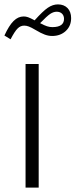

<svg xmlns="http://www.w3.org/2000/svg" viewBox="-22 -850 342 870"><path d="M93.8 -560.1V0H153.3V-560.1ZM134.8 -757.8C108.9 -772 98.6 -775.4 85.4 -775.4C51.8 -775.4 25.9 -749.5 -2 -689L25.9 -671.9C38.6 -696.3 49.3 -712.9 58.1 -721.2C66.4 -729.5 76.2 -733.9 87.4 -733.9C101.1 -733.9 113.3 -729.5 138.7 -714.4C172.4 -694.3 192.4 -687 214.4 -687C239.7 -687 260.3 -694.8 276.4 -710C292.5 -725.1 300.3 -744.1 300.3 -768.1C300.3 -805.7 277.3 -830.1 240.7 -830.1C225.1 -830.1 210 -825.2 194.8 -814.9C179.7 -804.7 159.7 -785.6 134.8 -757.8ZM159.7 -745.1C180.2 -766.1 195.3 -780.3 205.6 -787.1C215.3 -793.5 225.1 -796.9 234.9 -796.9C254.9 -796.9 268.1 -784.2 268.1 -764.6C268.1 -739.7 250.5 -727.1 215.3 -727.1C199.2 -727.1 185.5 -731.4 159.7 -745.1Z"/></svg>

Font: Estedad Light
Style: Regular
Weight: 300
Designer: Amin Abedi
Version: Version 7.3